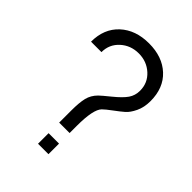

<svg xmlns="http://www.w3.org/2000/svg" viewBox="-216 -857 963 963"><g transform="rotate(45 266.0 -375.0)"><path d="M229 -75H303V0H229ZM55 -550Q55 -642 113.5 -696Q172 -750 267 -750Q362 -750 419.5 -696.5Q477 -643 477 -550Q477 -506 461 -472.5Q445 -439 426 -422.5Q407 -406 376.5 -383.5Q346 -361 333 -348Q303 -318 303 -201V-150H229V-236Q229 -292 237 -325Q245 -358 271 -384Q282 -395 324.5 -429.5Q367 -464 385 -490Q403 -516 403 -550Q403 -605 363 -641.5Q323 -678 266 -678Q209 -678 169 -641.5Q129 -605 129 -550Z"/></g></svg>

Font: Beorc Gothic
Style: Regular
Weight: 400
Version: Version 001.001